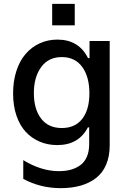

<svg xmlns="http://www.w3.org/2000/svg" viewBox="-20 -757 657 991"><path d="M249.3 -736.9H365.8V-626.1H249.3ZM293.7 214.1Q187.9 214.1 100.1 166.2V69.6Q193.2 126.4 284.1 126.4Q317.8 126.4 345.2 119Q372.5 111.5 394.4 95.7Q416.2 79.9 428.3 52.2Q440.3 24.5 440.3 -13.5V-99.4H433.6Q386 -8.2 275.6 -8.2Q226.9 -8.2 185.5 -25.6Q144.2 -43 113.3 -76Q82.4 -109 65 -160Q47.6 -210.9 47.6 -274.9Q47.6 -338.8 64.8 -391.3Q82 -443.9 112.6 -479Q143.1 -514.2 185 -533.4Q226.9 -552.6 276.3 -552.6Q387.1 -552.6 434.3 -457H442.1V-545.5H546.2V-7.5Q546.2 49.7 527.9 92.7Q509.6 135.7 475.5 161.9Q441.4 188.2 396 201.2Q350.5 214.1 293.7 214.1ZM299 -96.2Q367.5 -96.2 404.5 -143.6Q441.4 -191.1 441.4 -275.6Q441.4 -360.8 404.3 -411.6Q367.2 -462.4 299 -462.4Q230.1 -462.4 192.5 -410.7Q154.8 -359 154.8 -276.3Q154.8 -193.9 192.1 -145.1Q229.4 -96.2 299 -96.2Z"/></svg>

Font: TID UI Medium
Style: Regular
Weight: 500
Designer: The TID Project Authors
Foundry: Bakken & Bæck
Version: Version 1.001;hotconv 1.0.109;makeotfexe 2.5.65596